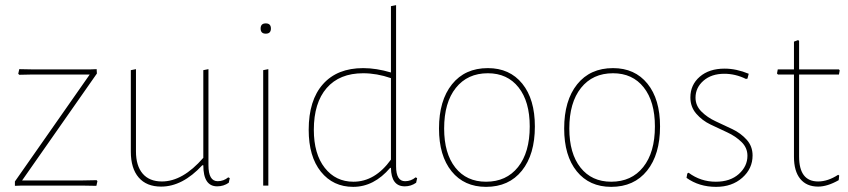

<svg xmlns="http://www.w3.org/2000/svg" viewBox="-20 -722 3301 747"><path d="M55 -453 107 -452H331L356 -453L357 -436L66 -20H303L356 -21L359 -17L355 1L298 0H65L38 1V-16L329 -432H101L55 -431L51 -435Z M607 4Q550 4 519.5 -31.5Q489 -67 489 -132V-449L509 -453V-133Q509 -77 535 -46.5Q561 -16 610 -16Q691 -16 771 -108V-449L791 -453V-79Q791 -17 827 -17Q850 -17 868 -32L874 -29L870 -11Q850 3 825 3Q771 3 771 -79H767Q690 4 607 4Z M994 -611Q994 -631 1014 -631Q1034 -631 1034 -611Q1034 -591 1014 -591Q994 -591 994 -611ZM1004 0V-449L1024 -453V0Z M1521 -702V-75Q1521 -17 1556 -17Q1579 -17 1597 -32L1603 -29L1599 -11Q1579 3 1555 3Q1502 3 1501 -69H1498Q1435 5 1354 5Q1276 5 1228.5 -54Q1181 -113 1181 -217Q1181 -332 1236.5 -394.5Q1292 -457 1393 -457Q1444 -457 1501 -440V-698ZM1393 -437Q1301 -437 1251 -379.5Q1201 -322 1201 -217Q1201 -123 1243.5 -69Q1286 -15 1355 -15Q1439 -15 1501 -101V-418Q1446 -437 1393 -437Z M1878 -457Q1963 -457 2012 -396.5Q2061 -336 2061 -230Q2061 -121 2010.5 -58Q1960 5 1871 5Q1786 5 1737 -55.5Q1688 -116 1688 -222Q1688 -331 1738.5 -394Q1789 -457 1878 -457ZM1878 -437Q1799 -437 1753.5 -380Q1708 -323 1708 -222Q1708 -125 1751.5 -70Q1795 -15 1871 -15Q1950 -15 1995.5 -72Q2041 -129 2041 -230Q2041 -327 1997.5 -382Q1954 -437 1878 -437Z M2365 -457Q2450 -457 2499 -396.5Q2548 -336 2548 -230Q2548 -121 2497.5 -58Q2447 5 2358 5Q2273 5 2224 -55.5Q2175 -116 2175 -222Q2175 -331 2225.5 -394Q2276 -457 2365 -457ZM2365 -437Q2286 -437 2240.5 -380Q2195 -323 2195 -222Q2195 -125 2238.5 -70Q2282 -15 2358 -15Q2437 -15 2482.5 -72Q2528 -129 2528 -230Q2528 -327 2484.5 -382Q2441 -437 2365 -437Z M2799 -455Q2845 -455 2893 -435L2888 -416L2882 -415Q2841 -435 2798 -435Q2748 -435 2717 -408Q2686 -381 2686 -342Q2686 -311 2709 -288Q2732 -265 2764.5 -250Q2797 -235 2829.5 -219.5Q2862 -204 2885 -178.5Q2908 -153 2908 -117Q2908 -66 2868 -30.5Q2828 5 2766 5Q2700 5 2651 -30L2654 -47L2659 -50Q2706 -15 2765 -15Q2821 -15 2854.5 -45Q2888 -75 2888 -116Q2888 -147 2865 -169.5Q2842 -192 2809.5 -207Q2777 -222 2744.5 -237.5Q2712 -253 2689 -279.5Q2666 -306 2666 -343Q2666 -392 2702.5 -423.5Q2739 -455 2799 -455Z M3163 4Q3118 4 3093.5 -26Q3069 -56 3069 -112V-432H3007L3003 -436L3006 -452H3069V-560L3085 -566L3089 -563V-452H3244L3247 -448L3244 -432H3089V-113Q3089 -16 3163 -16Q3201 -16 3241 -42L3245 -39L3243 -21Q3199 4 3163 4Z"/></svg>

Font: Alegreya Sans Thin
Style: Regular
Weight: 100
Designer: Juan Pablo del Peral
Foundry: Huerta Tipografica
Version: Version 2.007